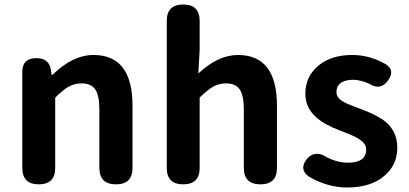

<svg xmlns="http://www.w3.org/2000/svg" viewBox="-20 -818 1816 852"><path d="M152 0Q79 0 79 -73V-280V-500Q79 -560 142 -560Q199 -560 206 -506L209 -486H213Q303 -574 395 -574Q568 -574 568 -349V-73Q568 0 495 0Q421 0 421 -73V-331Q421 -395 402.5 -421.5Q384 -448 342 -448Q310 -448 282 -432Q260 -419 225 -385V-73Q225 0 152 0Z M793 0Q720 0 720 -73V-399V-725Q720 -798 793 -798Q866 -798 866 -725V-597L860 -492Q948 -574 1036 -574Q1209 -574 1209 -349V-73Q1209 0 1136 0Q1062 0 1062 -73V-331Q1062 -395 1043.5 -421.5Q1025 -448 983 -448Q951 -448 923 -432Q901 -419 866 -385V-73Q866 0 793 0Z M1520 14Q1434 14 1351 -34Q1307 -65 1339 -109Q1356 -132 1379.5 -135Q1403 -138 1427 -122Q1476 -96 1524 -96Q1605 -96 1605 -155Q1605 -181 1573 -201Q1554 -214 1501 -234Q1492 -237 1488 -239Q1420 -265 1385 -296Q1335 -339 1335 -402Q1335 -478 1392 -526Q1449 -574 1543 -574Q1621 -574 1692 -533Q1735 -505 1701 -460Q1669 -415 1619 -446Q1580 -464 1547 -464Q1511 -464 1491 -449Q1473 -435 1473 -410Q1473 -385 1501 -368Q1519 -357 1568 -339Q1581 -334 1587 -332Q1660 -304 1693 -276Q1743 -233 1743 -163Q1743 -86 1686 -38Q1626 14 1520 14Z"/></svg>

Font: GenSenRounded TW B
Style: Regular
Weight: 700
Version: Version 1.501;PS 1;hotconv 16.6.51;makeotf.lib2.5.65220